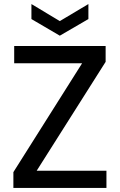

<svg xmlns="http://www.w3.org/2000/svg" viewBox="-20 -927 590 947"><path d="M46 0V-78L385 -615H50V-700H501V-622L161 -85H505V0ZM275 -751 135 -833V-907L275 -823L416 -907V-833Z"/></svg>

Font: DM Sans 17pt Medium
Style: Regular
Weight: 500
Version: Version 4.004;gftools[0.9.30]